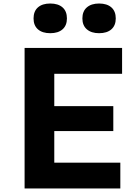

<svg xmlns="http://www.w3.org/2000/svg" viewBox="-20 -1073 790 1093"><path d="M120 0V-800H675V-653H289V-469H625V-327H289V-147H665V0ZM266 -884Q221 -884 196 -906Q171 -928 171 -968Q171 -1009 196 -1031Q221 -1053 266 -1053Q311 -1053 336 -1031Q361 -1009 361 -968Q361 -928 336 -906Q311 -884 266 -884ZM544 -884Q500 -884 474.5 -906Q449 -928 449 -968Q449 -1009 474.5 -1031Q500 -1053 544 -1053Q589 -1053 614 -1031Q639 -1009 639 -968Q639 -928 614 -906Q589 -884 544 -884Z"/></svg>

Font: Martian Mono SemiExpanded
Style: Bold
Weight: 700
Width: 6
Designer: Roman Shamin
Foundry: Evil Martians
Version: Version 1.000